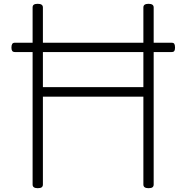

<svg xmlns="http://www.w3.org/2000/svg" viewBox="-20 -973 977 1007"><path d="M178 14Q151 14 151 -5V-934Q151 -944 157.5 -948.5Q164 -953 178 -953Q205 -953 205 -934V-516H732V-934Q732 -944 739 -948.5Q746 -953 759 -953Q786 -953 786 -934V-5Q786 4 780 9Q774 14 759 14Q732 14 732 -5V-466H205V-5Q205 4 199 9Q193 14 178 14ZM59 -700Q48 -700 44 -706Q40 -712 40 -723Q40 -736 44 -742.5Q48 -749 59 -749H879Q891 -749 894.5 -742.5Q898 -736 898 -723Q898 -712 894.5 -706Q891 -700 879 -700Z"/></svg>

Font: Playwrite US Modern ExtraLight
Style: Regular
Weight: 250
Designer: Veronika Burian, José Scaglione
Foundry: TypeTogether
Version: Version 1.003